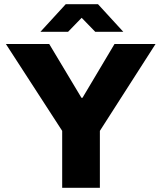

<svg xmlns="http://www.w3.org/2000/svg" viewBox="-20 -897 772 917"><path d="M173 -745H305L370 -812L435 -745H569L448 -877H294ZM277 0H457V-272L723 -687H527L374 -430H369L215 -687H8L277 -272Z"/></svg>

Font: Archivo ExtraBold
Style: Regular
Weight: 800
Designer: Hector Gatti
Foundry: Omnibus-Type
Version: Version 2.001